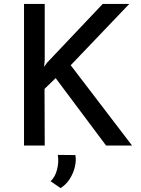

<svg xmlns="http://www.w3.org/2000/svg" viewBox="-20 -745 723 983"><path d="M209 -439 206 -403 220 -423 506 -725H642L342 -411L656 0H523L265 -345L208 -290L209 0H103V-725H209ZM290 218 239 183Q262 162 272 123.5Q282 85 276 48L366 49Q371 76 363.5 108.5Q356 141 337.5 170.5Q319 200 290 218Z"/></svg>

Font: Reem Kufi
Style: Regular
Weight: 400
Designer: Khaled Hosny
Version: Version 1.6